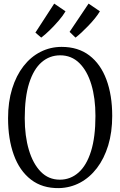

<svg xmlns="http://www.w3.org/2000/svg" viewBox="-20 -1004 649 1036"><path d="M298.5 11Q208.5 12.5 147 -35Q85.5 -82.5 54.5 -168.2Q23.5 -254 23.5 -366Q23.5 -454.5 45.5 -525.5Q67.5 -596.5 106.8 -647Q146 -697.5 198.8 -724.2Q251.5 -751 312.5 -751Q401.5 -751 462.2 -704.8Q523 -658.5 554.2 -574.5Q585.5 -490.5 585.5 -378.5Q585.5 -290.5 563.8 -219.2Q542 -148 503 -97Q464 -46 411.8 -18.2Q359.5 9.5 298.5 11ZM303 -34.5Q360 -34.5 403.5 -72.8Q447 -111 471 -187.5Q495 -264 495 -378.5Q495 -474.5 472.8 -548.2Q450.5 -622 408 -663.8Q365.5 -705.5 305 -705.5Q247.5 -705.5 204.5 -668.2Q161.5 -631 137.5 -555.8Q113.5 -480.5 113.5 -366Q113.5 -270 135.8 -195.2Q158 -120.5 200 -77.5Q242 -34.5 303 -34.5ZM387 -801.5 355.5 -832 458 -984.5 519 -943Q508.5 -925 492.2 -905Q476 -885 457.2 -865.5Q438.5 -846 420.5 -829.2Q402.5 -812.5 388 -801.5ZM202 -801.5 171 -828 272.5 -984.5 333.5 -943Q320 -919.5 296.2 -892Q272.5 -864.5 247.5 -840.2Q222.5 -816 203 -801.5Z"/></svg>

Font: Merriweather 24pt SemiCondensed Light
Style: Regular
Weight: 300
Width: 4
Designer: Eben Sorkin
Foundry: Eben Sorkin
Version: Version 2.100